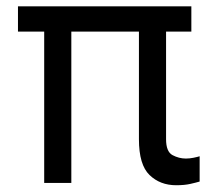

<svg xmlns="http://www.w3.org/2000/svg" viewBox="-20 -565 671 593"><path d="M35.5 -467.3V-545.5H571V-467.3H492.9V-134.9Q492.9 -96.6 512.8 -85.9Q532.7 -75.3 554 -75.3Q565.7 -75.3 577.9 -77.8Q590.2 -80.3 596.6 -82.4V-4.3Q585.9 -1.1 567.8 3Q549.7 7.1 524.1 7.1Q474.4 7.1 441.8 -24.5Q409.1 -56.1 409.1 -134.9V-467.3H200.3V0H116.5V-467.3Z"/></svg>

Font: Inter P
Style: Regular
Weight: 400
Designer: Rasmus Andersson
Foundry: rsms
Version: Version 3.018;git-588b23468